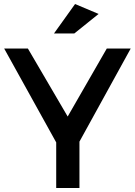

<svg xmlns="http://www.w3.org/2000/svg" viewBox="-20 -944 677 964"><path d="M1 -700.2H120.1L319.8 -358.9L516.1 -700.2H636.2L378.9 -232.9V0H262.2V-229ZM251 -775.9 356.9 -923.8 475.1 -874 353 -775.9Z"/></svg>

Font: Trueno
Style: Regular
Weight: 400
Designer: Julieta Ulanovsky
Foundry: Julieta Ulanovsky
Version: Version 3.001b | FøM Fix